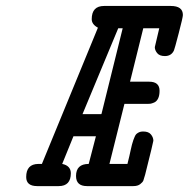

<svg xmlns="http://www.w3.org/2000/svg" viewBox="-20 -631 640 651"><path d="M68.8 -30.8Q68.8 -74.7 109.9 -75.2H122.1L312 -537.1Q291 -548.3 291 -565.9Q291 -610.8 333 -610.8H559.1Q600.1 -610.8 600.1 -580.1Q600.1 -572.3 585.9 -518.1Q571.8 -463.9 569.8 -460Q561 -440.9 539.1 -440.9Q521 -440.9 512.9 -450.9Q504.9 -460.9 504.9 -471.2Q504.9 -472.2 520 -535.2H465.8L420.9 -354H485.8Q521 -354 521 -323.2Q521 -307.1 516.1 -297.1Q511.2 -287.1 502.7 -283.4Q494.1 -279.8 490 -279.3Q485.8 -278.8 481 -278.8H401.9L351.1 -75.2H412.1Q415 -87.4 418.5 -101.3Q421.9 -115.2 423.3 -123Q424.8 -130.9 427.5 -140.9Q430.2 -150.9 432.1 -156Q434.1 -161.1 436.5 -167Q439 -172.9 441.4 -175.5Q443.8 -178.2 448 -180.7Q452.1 -183.1 456.1 -184.1Q460 -185.1 465.8 -185.1Q483.9 -185.1 491.9 -175Q500 -165 500 -153.8Q500 -149.9 472.2 -39.1Q468.3 -24.9 466.1 -19Q463.9 -13.2 455.3 -6.6Q446.8 0 432.1 0H274.9Q237.8 0 237.8 -34.2Q237.8 -75.2 280.8 -75.2L305.2 -168.9H229L190.9 -75.2Q219.7 -69.3 220.2 -43.9Q220.2 0 179.2 0H106Q68.8 0 68.8 -30.8ZM259.8 -244.1H323.2L324.2 -245.1L396 -535.2H380.9Z"/></svg>

Font: CMU Typewriter Text
Style: BoldItalic
Weight: 700
Italic angle: -14.04°
Version: Version 0.7.0